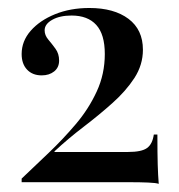

<svg xmlns="http://www.w3.org/2000/svg" viewBox="-20 -447 440 471"><path d="M369.4 4Q362.9 1.6 343.1 0.8Q323.4 0 302.4 0H33.1V-8.9Q64.5 -38.7 99.6 -72.2Q134.7 -105.6 166.1 -142.7Q197.6 -179.8 217.3 -222.6Q237.1 -265.3 237.1 -314.5Q237.1 -362.9 216.1 -385.9Q195.2 -408.9 155.6 -408.9Q126.6 -408.9 108.1 -398.4Q89.5 -387.9 89.5 -372.6Q89.5 -360.5 98.4 -350Q107.3 -339.5 116.1 -327.4Q125 -315.3 125 -298.4Q125 -281.5 112.9 -271.8Q100.8 -262.1 82.3 -262.1Q59.7 -262.1 46.4 -276.2Q33.1 -290.3 33.1 -314.5Q33.1 -346 55.2 -371.4Q77.4 -396.8 114.9 -412.1Q152.4 -427.4 199.2 -427.4Q259.7 -427.4 295.2 -400.8Q330.6 -374.2 330.6 -325Q330.6 -287.9 309.7 -255.6Q288.7 -223.4 255.6 -194Q222.6 -164.5 185.1 -135.9Q147.6 -107.3 113.7 -75.8V-74.2H294.4Q327.4 -74.2 340.7 -83.9Q354 -93.5 357.3 -116.9H366.1Q366.1 -69.4 366.9 -43.1Q367.7 -16.9 369.4 4Z"/></svg>

Font: Playfair 144pt SemiCondensed Medium
Style: Regular
Weight: 500
Width: 4
Designer: Claus Eggers Sørensen
Foundry: Claus Eggers Sørensen
Version: Version 2.203